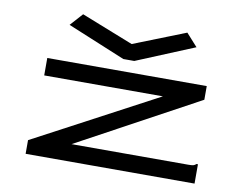

<svg xmlns="http://www.w3.org/2000/svg" viewBox="-76 -796 1151 900"><g transform="rotate(10 500.0 -345.5)"><path d="M98 -65 685 -377H120V-460H879V-395L302 -82H858Q875 -82 882 -84Q889 -86 895 -92H902V0H98ZM250 -691 498 -593 746 -691 800 -631 524 -517H472L196 -631Z"/></g></svg>

Font: Inconsolata UltraExpanded Medium
Style: Regular
Weight: 500
Width: 9
Monospace: yes
Designer: Raph Levien, Cyreal, Brenton Simpson
Foundry: Raph Levien, Cyreal, Google
Version: Version 3.001; ttfautohint (v1.8.2.53-6de2)